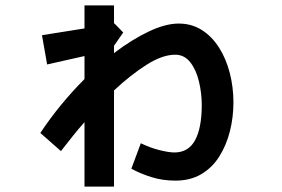

<svg xmlns="http://www.w3.org/2000/svg" viewBox="-20 -637 1040 709"><path d="M292 52V-186Q269 -160 247.5 -133Q226 -106 205 -79L129 -146Q164 -199 205.5 -249.5Q247 -300 292 -345V-430L154 -399L135 -507L292 -532V-617H401V-550H403L435 -517L401 -468V-441Q467 -491 529 -520.5Q591 -550 640 -550Q688 -550 725.5 -526Q763 -502 789 -461Q815 -420 828.5 -367.5Q842 -315 842 -259Q842 -204 829 -152.5Q816 -101 790 -59.5Q764 -18 723.5 6Q683 30 628 30Q580 30 539 17Q498 4 465 -14L500 -108Q535 -91 569.5 -82.5Q604 -74 624 -74Q676 -74 700.5 -119.5Q725 -165 725 -249Q725 -292 715 -335Q705 -378 683 -406.5Q661 -435 627 -435Q580 -435 521.5 -398Q463 -361 401 -303V52Z"/></svg>

Font: Murecho SemiBold
Style: Regular
Weight: 600
Designer: Neil Summerour
Foundry: Positype
Version: Version 1.010; ttfautohint (v1.8.3)